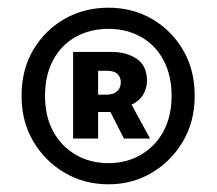

<svg xmlns="http://www.w3.org/2000/svg" viewBox="-20 -834 564 499"><path d="M262 -355Q199 -355 148 -385Q97 -415 66.5 -466.5Q36 -518 36 -585Q36 -653 66.5 -704.5Q97 -756 148 -785Q199 -814 262 -814Q324 -814 374.5 -785Q425 -756 455.5 -704.5Q486 -653 486 -585Q486 -518 455.5 -466.5Q425 -415 374.5 -385Q324 -355 262 -355ZM262 -410Q309 -410 346.5 -432Q384 -454 405 -493Q426 -532 426 -585Q426 -638 405 -677.5Q384 -717 346.5 -738Q309 -759 262 -759Q214 -759 176.5 -738Q139 -717 118 -677.5Q97 -638 97 -585Q97 -532 118 -493Q139 -454 176.5 -432Q214 -410 262 -410ZM170 -474V-699H270Q309 -699 335.5 -681Q362 -663 362 -624Q362 -605 352 -588Q342 -571 322 -562L370 -474H302L267 -543H235V-474ZM235 -588H257Q275 -588 284.5 -597Q294 -606 294 -620Q294 -633 285.5 -641.5Q277 -650 258 -650H235Z"/></svg>

Font: Noto Sans JP Thin ExtraBold
Style: Regular
Weight: 800
Version: Version 2.004-H2;hotconv 1.0.118;makeotfexe 2.5.65603